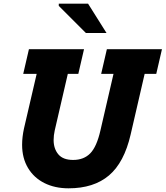

<svg xmlns="http://www.w3.org/2000/svg" viewBox="-20 -1007 899 1042"><path d="M436 -740 405 -606H348L277 -299Q271 -272 271 -247Q271 -200 296.5 -169.5Q322 -139 377 -139Q435 -139 470 -175Q505 -211 525 -299L596 -606H529L560 -740H859L828 -606H765L689 -277Q654 -125 571.5 -55Q489 15 352 15Q278 15 221 -13.5Q164 -42 132 -95.5Q100 -149 100 -221Q100 -263 110 -309L179 -606H106L137 -740ZM446 -828 299 -975V-987H458L558 -828Z"/></svg>

Font: Arvo
Style: Bold Italic
Weight: 700
Italic angle: -13°
Designer: Anton Koovit (Cyrillic Expansion: Cyreal)
Foundry: Anton Koovit, Yassin Baggar
Version: Version 3.000